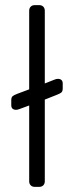

<svg xmlns="http://www.w3.org/2000/svg" viewBox="-20 -730 287 750"><path d="M203 -360 155 -341V-22Q155 -12 149 -6Q143 0 133 0H116Q106 0 100 -6Q94 -12 94 -22V-318L56 -304Q48 -301 43 -301Q34 -301 29 -305.5Q24 -310 24 -319V-338Q24 -349 28.5 -353.5Q33 -358 46 -363L94 -381V-688Q94 -698 100 -704Q106 -710 116 -710H133Q143 -710 149 -704Q155 -698 155 -688V-404L193 -419Q200 -422 206 -422Q215 -422 220 -417.5Q225 -413 225 -404V-385Q225 -374 220.5 -369.5Q216 -365 203 -360Z"/></svg>

Font: Hezaedrus Light
Style: Regular
Weight: 300
Designer: Hubert & Fischer
Foundry: Hubert & Fischer
Version: Version 1.10;September 3, 2019;FontCreator 11.5.0.2425 64-bi